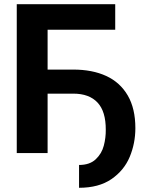

<svg xmlns="http://www.w3.org/2000/svg" viewBox="-20 -727 698 912"><path d="M527.3 -585.9H206.1V-396.5H328.1Q418.5 -396.5 484.4 -366.2Q550.3 -335.9 586.7 -273.7Q623 -211.4 623 -118.2Q623 -46.4 596.2 18.1Q569.3 82.5 509.3 123.8Q449.2 165 355.5 165V56.6Q406.2 56.6 434.8 29.5Q463.4 2.4 473.1 -35.2Q482.9 -72.8 482.4 -110.4Q482.9 -197.3 443.4 -239.7Q403.8 -282.2 328.1 -282.2H206.1V0H59.6V-707H527.3Z"/></svg>

Font: Pretendard
Style: Bold
Weight: 700
Designer: Base glyphs from Inter by Rasmus Andersson; Hangeul glyphs from Noto Sans CJK(Source Han Sans) by Jang Soo-young and Kan
Foundry: Kil Hyung-jin
Version: Version 1.309